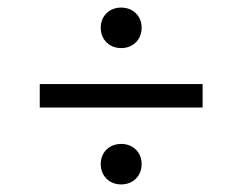

<svg xmlns="http://www.w3.org/2000/svg" viewBox="-20 -583 640 507"><path d="M300 -456C331 -456 354 -478 354 -510C354 -541 331 -563 300 -563C269 -563 246 -541 246 -510C246 -478 269 -456 300 -456ZM300 -96C331 -96 354 -118 354 -150C354 -181 331 -203 300 -203C269 -203 246 -181 246 -150C246 -118 269 -96 300 -96ZM85 -299H515V-361H85Z"/></svg>

Font: Hasklig
Style: Regular
Weight: 400
Monospace: yes
Designer: Paul D. Hunt, Teo Tuominen
Foundry: Adobe Systems Incorporated
Version: Version 2.030;PS 1.0;hotconv 16.6.51;makeotf.lib2.5.65220